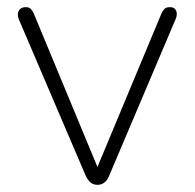

<svg xmlns="http://www.w3.org/2000/svg" viewBox="-20 -510 544 536"><path d="M252 6Q241 6 233 -0.5Q225 -7 219 -20L33 -455Q29 -465 30 -472.5Q31 -480 36.5 -485Q42 -490 52 -490Q61 -490 65.5 -485.5Q70 -481 74 -473L264 -15H240L431 -473Q435 -481 439.5 -485.5Q444 -490 454 -490Q464 -490 468.5 -485Q473 -480 473.5 -472.5Q474 -465 470 -456L285 -20Q280 -7 271.5 -0.5Q263 6 252 6Z"/></svg>

Font: Nunito ExtraLight ExtraLight
Style: Regular
Weight: 250
Version: Version 3.602